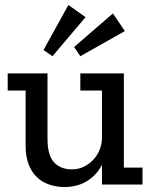

<svg xmlns="http://www.w3.org/2000/svg" viewBox="-20 -742 609 772"><path d="M390 0V-80Q369 -38 330 -14Q291 10 239 10Q206 10 177.5 0Q149 -10 128 -30Q107 -50 95 -81.5Q83 -113 83 -156V-378H11V-447H171V-185Q171 -117 197.5 -89Q224 -61 269 -61Q296 -61 318 -72Q340 -83 356 -100.5Q372 -118 381 -141Q390 -164 390 -188V-378H303V-447H478V-68H553V0ZM303 -516 278 -553 434 -688 482 -617ZM191 -516 155 -541 255 -722 324 -673Z"/></svg>

Font: Zilla Slab Medium
Style: Regular
Weight: 500
Designer: Typotheque.com
Foundry: Typotheque type foundry
Version: Version 1.1; 2017